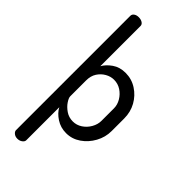

<svg xmlns="http://www.w3.org/2000/svg" viewBox="-306 -818 1105 1105"><g transform="rotate(45 247.0 -265.5)"><path d="M100 229Q83 229 71.5 219.5Q60 210 60 199V-731Q60 -744 71.5 -752Q83 -760 100 -760Q118 -760 130.5 -752Q143 -744 143 -731V-404Q159 -433 192.5 -456.5Q226 -480 273 -480Q323 -480 364 -453.5Q405 -427 429 -384Q453 -341 453 -288V-186Q453 -136 428.5 -91.5Q404 -47 364 -19.5Q324 8 276 8Q231 8 195 -15.5Q159 -39 143 -70V199Q143 210 130.5 219.5Q118 229 100 229ZM256 -67Q286 -67 312 -84Q338 -101 354 -129Q370 -157 370 -186V-288Q370 -317 354 -344Q338 -371 312 -388Q286 -405 254 -405Q227 -405 201.5 -390.5Q176 -376 159.5 -350.5Q143 -325 143 -288V-159Q143 -146 157.5 -124Q172 -102 197.5 -84.5Q223 -67 256 -67Z"/></g></svg>

Font: Dosis ExtraLight Medium
Style: Regular
Weight: 500
Version: Version 3.001; ttfautohint (v1.8.2)